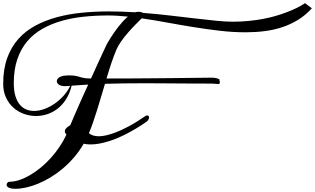

<svg xmlns="http://www.w3.org/2000/svg" viewBox="-20 -927 1974 1203"><path d="M892.1 -200.7Q897.9 -203.6 902.8 -203.6Q908.2 -203.6 911.1 -200Q914.1 -196.3 914.1 -190.9Q914.1 -184.1 908.7 -175.5Q903.3 -167 892.1 -160.2Q863.8 -140.6 835 -123.3Q806.2 -106 776.9 -90.8Q752 -77.6 723.6 -65.2Q695.3 -52.7 665.5 -43.2Q635.7 -33.7 605.7 -27.8Q575.7 -22 547.9 -22Q524.9 -22 504.4 -26.4Q477.5 20 443.8 59.1Q410.2 98.1 373 129.4Q335.9 160.6 296.6 184.3Q257.3 208 218.8 223.9Q180.2 239.7 144 247.8Q107.9 255.9 76.7 255.9Q60.5 255.9 50 253.7Q39.6 251.5 33.2 247.8Q26.9 244.1 24.2 239.7Q21.5 235.4 21.5 231Q21.5 223.1 26.9 217.5Q32.2 211.9 38.1 211.9Q67.4 211.9 100.3 201.2Q133.3 190.4 167 170.9Q200.7 151.4 233.9 124.3Q267.1 97.2 297.1 64.2Q327.1 31.2 352.5 -6.3Q377.9 -43.9 396.5 -84Q386.2 -94.7 386.2 -105Q386.2 -113.3 393.6 -122.3Q400.9 -131.3 418 -141.1L420.4 -142.6Q427.7 -160.6 439.7 -188.2Q451.7 -215.8 466.3 -249.5Q481 -283.2 498 -321Q515.1 -358.9 532.7 -397Q507.3 -395.5 481.4 -393.8Q455.6 -392.1 428.7 -390.1Q417 -340.8 393.8 -304.9Q370.6 -269 340.6 -245.8Q310.5 -222.7 275.9 -211.4Q241.2 -200.2 206.1 -200.2Q166.5 -200.2 129.4 -213.6Q92.3 -227.1 63.5 -252.9Q34.7 -278.8 17.3 -316.4Q0 -354 0 -401.9Q0 -493.7 25.1 -563.2Q50.3 -632.8 95.2 -683.1Q140.1 -733.4 202.1 -766.6Q264.2 -799.8 337.9 -819.6Q411.6 -839.4 494.6 -847.4Q577.6 -855.5 664.1 -855.5Q705.6 -855.5 745.6 -854Q785.6 -852.5 827.1 -850.1Q836.4 -853 845.7 -853Q856 -853 864 -851.1Q872.1 -849.1 877.4 -846.2Q962.9 -839.4 1044.9 -829.8Q1127 -820.3 1199.7 -811.8Q1272.5 -803.2 1333.3 -797.1Q1394 -791 1437.5 -791Q1491.7 -791 1539.8 -795.9Q1587.9 -800.8 1630.1 -808.8Q1672.4 -816.9 1708 -827.4Q1743.7 -837.9 1772.9 -849.1Q1807.1 -861.8 1836.4 -876Q1865.7 -890.1 1891.1 -907.2L1934.1 -875Q1895 -832 1848.4 -803.2Q1801.8 -774.4 1749 -756.8Q1696.3 -739.3 1638.2 -731.9Q1580.1 -724.6 1518.6 -724.6Q1440.4 -724.6 1358.4 -734.1Q1276.4 -743.7 1193.1 -757.1Q1109.9 -770.5 1027.8 -785.6Q945.8 -800.8 867.7 -812Q851.6 -796.4 828.6 -772.9Q805.7 -749.5 782.5 -722.9Q759.3 -696.3 739.5 -668.5Q719.7 -640.6 709.5 -616.2Q692.9 -576.7 677.5 -531Q662.1 -485.4 647.5 -435.1Q719.2 -435.1 793 -435.5Q866.7 -436 936.3 -436.5Q1005.9 -437 1068.1 -437.7Q1130.4 -438.5 1179.4 -439Q1228.5 -439.5 1261.2 -439.9Q1293.9 -440.4 1304.2 -440.4Q1324.7 -440.4 1336.9 -437Q1349.1 -433.6 1354.5 -430.2Q1357.4 -417.5 1357.4 -411.6Q1357.4 -404.8 1354.5 -402.6Q1351.6 -400.4 1346.2 -400.4Q1339.8 -400.4 1330.3 -401.9Q1320.8 -403.3 1308.1 -403.3Q1243.7 -403.3 1185.3 -403.6Q1127 -403.8 1073.5 -404.3Q1020 -404.8 970.7 -405Q921.4 -405.3 874.5 -405.3Q812.5 -405.3 754.6 -404.5Q696.8 -403.8 637.7 -401.9Q625 -359.4 612.3 -316.7Q599.6 -273.9 587.2 -234.1Q574.7 -194.3 562.3 -158.2Q549.8 -122.1 537.1 -92.3Q549.8 -82 565.4 -77.6Q581.1 -73.2 599.1 -73.2Q620.6 -73.2 644.8 -78.9Q668.9 -84.5 693.6 -93.3Q718.3 -102.1 742.7 -113.5Q767.1 -125 789.1 -136.7Q815.4 -150.9 840.6 -166.7Q865.7 -182.6 892.1 -200.7ZM647.5 -647Q649.9 -651.4 656.2 -662.4Q662.6 -673.3 672.1 -688.5Q681.6 -703.6 693.8 -721.4Q706.1 -739.3 720.2 -757.6Q734.4 -775.9 749.8 -792.7Q765.1 -809.6 781.2 -822.8Q749 -826.2 718 -828.1Q687 -830.1 657.2 -830.1Q578.6 -830.1 504.4 -822.3Q430.2 -814.5 364.7 -795.7Q299.3 -776.9 244.4 -745.6Q189.5 -714.4 149.9 -667.2Q110.4 -620.1 88.4 -555.4Q66.4 -490.7 66.4 -405.8Q66.4 -358.9 76.4 -325.7Q86.4 -292.5 103.8 -271.7Q121.1 -251 144 -241.5Q167 -231.9 193.4 -231.9Q224.6 -231.9 258.1 -244.1Q291.5 -256.3 322.3 -277.6Q353 -298.8 378.7 -327.4Q404.3 -356 419.9 -389.2L398.9 -387.7Q396 -387.2 393.3 -387.2Q390.6 -387.2 388.2 -387.2Q361.8 -387.2 348.9 -396.7Q335.9 -406.2 335.9 -418.5Q335.9 -434.1 355.5 -444.8Q373.5 -454.6 413.6 -454.6Q415.5 -454.6 417.5 -454.6Q433.6 -454.6 444.6 -453.1Q455.6 -451.7 464.1 -449.5Q472.7 -447.3 480 -444.8Q487.3 -442.4 496.6 -440.2Q505.9 -438 518.6 -436.5Q531.2 -435.1 550.3 -435.1Q569.3 -477.5 586.9 -515.9Q604.5 -554.2 617.9 -583.3Q631.3 -612.3 635.7 -621.1Z"/></svg>

Font: Meddon
Style: Regular
Weight: 400
Designer: Vernon Adams
Foundry: Vernon Adams
Version: Version 1.000